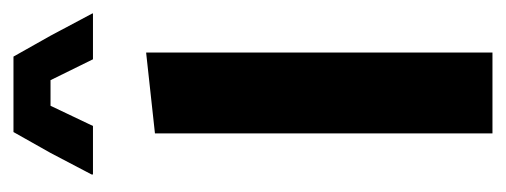

<svg xmlns="http://www.w3.org/2000/svg" viewBox="-253 -498 751 285"><g transform="rotate(-90 122.5 -355.5)"><path d="M67 0V-501L186 -514H187V0ZM38 -656 69 -711H181L212 -656L245 -594V-593H177L146 -656H108L78 -593H6V-595Z"/></g></svg>

Font: Foldit Thin Medium
Style: Regular
Weight: 500
Version: Version 1.003